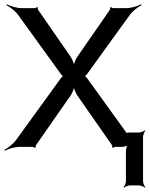

<svg xmlns="http://www.w3.org/2000/svg" viewBox="-44 -687 700 898"><path d="M625 160V-47C625 -56 631 -71 636 -76L634 -78C629 -73 614 -67 605 -67H557C554 -67 544 -66 543 -64L547 -62C548 -64 543 -73 541 -75L365 -319C362 -324 353 -333 349 -333V-329C353 -329 362 -338 365 -343L563 -617C577 -636 602 -655 618 -663L616 -667C601 -659 570 -649 547 -649H486C482 -649 476 -652 474 -654L471 -652C472 -650 471 -643 469 -640L318 -422C309 -409 300 -386 300 -374H304C304 -386 295 -409 286 -422L135 -640C133 -643 132 -650 133 -652L130 -654C128 -652 122 -649 118 -649H57C34 -649 3 -659 -12 -667L-14 -663C2 -655 27 -636 41 -617L239 -343C242 -338 251 -329 255 -329V-333C251 -333 242 -324 239 -319L31 -32C17 -13 -8 6 -24 14L-22 18C-7 10 24 0 47 0H109C112 0 118 3 119 5L123 3C122 1 123 -6 125 -9L286 -240C295 -253 304 -276 304 -288H300C300 -276 309 -253 318 -240L479 -9C481 -6 482 1 481 3L485 5C486 3 492 0 495 0H525C534 0 551 -4 556 -9L554 -11C549 -6 545 11 545 20V160C545 169 539 184 534 189L536 191C541 186 556 180 565 180H605C614 180 629 186 634 191L636 189C631 184 625 169 625 160Z"/></svg>

Font: Gamestation Storm
Style: Regular
Weight: 400
Designer: Jonas Hecksher
Foundry: Jonas Hecksher, Playtypeª, e-types AS
Version: Version 1.003